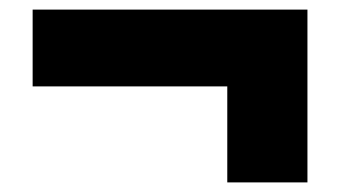

<svg xmlns="http://www.w3.org/2000/svg" viewBox="-20 -480 706 400"><path d="M453.5 -100V-300H48V-460H620.5V-100Z"/></svg>

Font: Encode Sans Condensed Thin Black
Style: Regular
Weight: 900
Version: Version 3.002